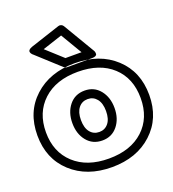

<svg xmlns="http://www.w3.org/2000/svg" viewBox="-160 -913 951 1057"><g transform="rotate(-20 315.5 -384.0)"><path d="M-12.2 -272Q-12.2 -409.2 78.9 -492.7Q169.9 -576.2 315.9 -576.2Q461.9 -576.2 552.5 -492.4Q643.1 -408.7 643.1 -272Q643.1 -135.7 552.2 -51.8Q461.4 32.2 315.9 32.2Q169.9 32.2 78.9 -51.5Q-12.2 -135.3 -12.2 -272ZM38.1 -272Q38.1 -156.7 113 -87.4Q188 -18.1 315.9 -18.1Q443.8 -18.1 518.3 -86.9Q592.8 -155.8 592.8 -272Q592.8 -388.7 518.6 -457.3Q444.3 -525.9 315.9 -525.9Q187.5 -525.9 112.8 -456.8Q38.1 -387.7 38.1 -272ZM118.2 -699.2 252 -577.1Q261.2 -569.8 269 -569.8H417Q430.2 -569.8 437.3 -573.7Q444.3 -577.6 444.8 -583.3Q445.3 -588.9 444.1 -594.5Q442.9 -600.1 440.4 -604L438 -607.9L331.1 -788.1Q326.7 -795.4 318.4 -798.6Q310.1 -801.8 301.8 -798.8L127 -741.2Q114.7 -736.8 109.4 -731Q104 -725.1 105 -719.7Q106 -714.4 108.6 -709.7Q111.3 -705.1 114.7 -702.1ZM183.1 -707 298.8 -745.1 373 -620.1H278.8ZM191.9 -270Q191.9 -332.5 225.6 -374.3Q259.3 -416 315.9 -416Q371.6 -416 405.3 -374.3Q439 -332.5 439 -270Q439 -207 405.3 -165.5Q371.6 -124 315.9 -124Q259.3 -124 225.6 -165.5Q191.9 -207 191.9 -270ZM242.2 -270Q242.2 -223.6 262.5 -198.7Q282.7 -173.8 315.9 -173.8Q348.6 -173.8 368.9 -198.7Q389.2 -223.6 389.2 -270Q389.2 -315.9 368.9 -341.1Q348.6 -366.2 315.9 -366.2Q282.7 -366.2 262.5 -341.1Q242.2 -315.9 242.2 -270Z"/></g></svg>

Font: Trueno ExtraBold Outline
Style: Regular
Weight: 800
Width: 6
Designer: Julieta Ulanovsky
Foundry: Julieta Ulanovsky
Version: Version 3.001b | FøM Fix